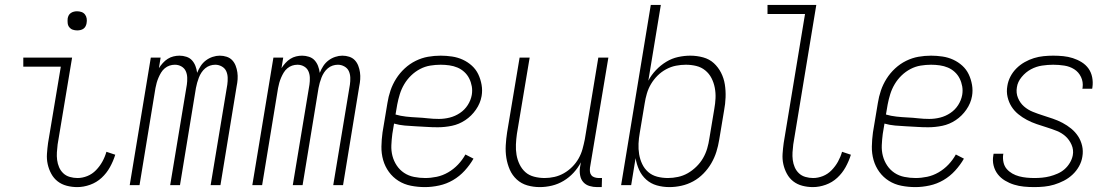

<svg xmlns="http://www.w3.org/2000/svg" viewBox="-20 -755 4540 783"><path d="M295 8Q273 8 252 2.5Q231 -3 215 -15.5Q199 -28 189 -46.5Q179 -65 174.5 -85.5Q170 -106 171.5 -128Q173 -150 176 -172L228 -483H75V-520H274L215 -166Q213 -150 212 -134Q211 -118 213 -102.5Q215 -87 221 -73Q227 -59 238 -48.5Q249 -38 264.5 -33.5Q280 -29 296 -29Q316 -29 336 -37Q356 -45 371.5 -61Q387 -77 397.5 -96Q408 -115 414 -136L450 -124Q442 -98 428.5 -73.5Q415 -49 394.5 -30Q374 -11 347.5 -1.5Q321 8 295 8ZM295 -631Q285 -631 276.5 -634Q268 -637 262.5 -644Q257 -651 256 -660.5Q255 -670 256 -680Q257 -686 260 -692Q263 -698 269 -702Q275 -706 281.5 -707.5Q288 -709 294 -709Q304 -709 312.5 -706Q321 -703 326.5 -696Q332 -689 333.5 -679.5Q335 -670 333 -660Q332 -654 329 -648Q326 -642 320.5 -638Q315 -634 308 -632.5Q301 -631 295 -631Z M509 0 595 -520H635L628 -477Q635 -488 644 -498Q653 -508 664 -515Q675 -522 687.5 -525Q700 -528 712 -528Q726 -528 740 -523.5Q754 -519 763 -509Q772 -499 777 -486Q782 -473 784 -458Q790 -473 798.5 -486Q807 -499 819.5 -508.5Q832 -518 847 -523Q862 -528 876 -528Q891 -528 904.5 -523.5Q918 -519 927 -509.5Q936 -500 941 -487Q946 -474 948 -460Q950 -446 949 -431.5Q948 -417 945 -403L879 0H839L907 -410Q909 -424 908.5 -438.5Q908 -453 902.5 -465Q897 -477 884.5 -484Q872 -491 858 -491Q847 -491 836.5 -487.5Q826 -484 817 -476.5Q808 -469 801.5 -459Q795 -449 791 -438.5Q787 -428 784 -417.5Q781 -407 779 -396L714 0H674L742 -410Q744 -424 743.5 -438.5Q743 -453 737.5 -465Q732 -477 720 -484Q708 -491 693 -491Q682 -491 671.5 -487.5Q661 -484 652 -476.5Q643 -469 637 -459Q631 -449 626.5 -438.5Q622 -428 619 -417.5Q616 -407 614 -396L549 0Z M1009 0 1095 -520H1135L1128 -477Q1135 -488 1144 -498Q1153 -508 1164 -515Q1175 -522 1187.5 -525Q1200 -528 1212 -528Q1226 -528 1240 -523.5Q1254 -519 1263 -509Q1272 -499 1277 -486Q1282 -473 1284 -458Q1290 -473 1298.5 -486Q1307 -499 1319.5 -508.5Q1332 -518 1347 -523Q1362 -528 1376 -528Q1391 -528 1404.5 -523.5Q1418 -519 1427 -509.5Q1436 -500 1441 -487Q1446 -474 1448 -460Q1450 -446 1449 -431.5Q1448 -417 1445 -403L1379 0H1339L1407 -410Q1409 -424 1408.5 -438.5Q1408 -453 1402.5 -465Q1397 -477 1384.5 -484Q1372 -491 1358 -491Q1347 -491 1336.5 -487.5Q1326 -484 1317 -476.5Q1308 -469 1301.5 -459Q1295 -449 1291 -438.5Q1287 -428 1284 -417.5Q1281 -407 1279 -396L1214 0H1174L1242 -410Q1244 -424 1243.5 -438.5Q1243 -453 1237.5 -465Q1232 -477 1220 -484Q1208 -491 1193 -491Q1182 -491 1171.5 -487.5Q1161 -484 1152 -476.5Q1143 -469 1137 -459Q1131 -449 1126.5 -438.5Q1122 -428 1119 -417.5Q1116 -407 1114 -396L1049 0Z M1713 8Q1684 8 1656 2.5Q1628 -3 1605 -17.5Q1582 -32 1566 -54Q1550 -76 1542.5 -102.5Q1535 -129 1535.5 -157.5Q1536 -186 1540 -215L1560 -335Q1564 -361 1572.5 -386Q1581 -411 1595.5 -434Q1610 -457 1630.5 -476Q1651 -495 1675.5 -507Q1700 -519 1725.5 -523.5Q1751 -528 1777 -528Q1800 -528 1823.5 -524.5Q1847 -521 1867.5 -511.5Q1888 -502 1904.5 -487Q1921 -472 1930.5 -452Q1940 -432 1944 -409Q1948 -386 1944 -363Q1939 -334 1921 -308Q1903 -282 1877.5 -265Q1852 -248 1823 -242Q1794 -236 1765 -236Q1742 -236 1719.5 -237.5Q1697 -239 1675 -240Q1653 -241 1630.5 -243Q1608 -245 1587 -251L1580 -209Q1577 -186 1576 -163Q1575 -140 1580.5 -119Q1586 -98 1598 -80Q1610 -62 1628 -50Q1646 -38 1668.5 -33.5Q1691 -29 1714 -29Q1737 -29 1761 -34Q1785 -39 1807.5 -52Q1830 -65 1848 -84Q1866 -103 1878 -125L1911 -108Q1896 -82 1875 -59Q1854 -36 1827.5 -20.5Q1801 -5 1771 1.5Q1741 8 1713 8ZM1770 -270Q1792 -270 1814 -275.5Q1836 -281 1855.5 -294Q1875 -307 1887.5 -326.5Q1900 -346 1904 -368Q1907 -386 1904 -403Q1901 -420 1893.5 -435Q1886 -450 1873.5 -461.5Q1861 -473 1845.5 -479.5Q1830 -486 1812.5 -488.5Q1795 -491 1777 -491Q1756 -491 1734.5 -487.5Q1713 -484 1693 -473.5Q1673 -463 1656.5 -447Q1640 -431 1628.5 -411.5Q1617 -392 1610.5 -371Q1604 -350 1600 -329L1593 -288Q1613 -282 1636 -279.5Q1659 -277 1681 -276Q1703 -275 1725 -272.5Q1747 -270 1770 -270Z M2181 8Q2155 8 2130.5 1Q2106 -6 2087.5 -23Q2069 -40 2059 -63Q2049 -86 2045 -111Q2041 -136 2042.5 -162.5Q2044 -189 2048 -215L2099 -520H2140L2088 -209Q2085 -188 2084 -166Q2083 -144 2086.5 -123.5Q2090 -103 2099 -84.5Q2108 -66 2122.5 -53Q2137 -40 2158 -34.5Q2179 -29 2201 -29Q2221 -29 2241 -33.5Q2261 -38 2279.5 -48.5Q2298 -59 2313.5 -74.5Q2329 -90 2339.5 -108.5Q2350 -127 2355.5 -147Q2361 -167 2365 -187L2420 -520H2461L2386 -71Q2385 -62 2386 -54Q2387 -46 2392 -40Q2397 -34 2405.5 -31.5Q2414 -29 2422 -29H2435L2434 8H2415Q2399 8 2384 3.5Q2369 -1 2359 -12Q2349 -23 2346 -39Q2343 -55 2345 -71L2349 -93Q2337 -70 2319 -50.5Q2301 -31 2278.5 -17.5Q2256 -4 2231 2Q2206 8 2181 8Z M2710 8Q2683 8 2658.5 1Q2634 -6 2615.5 -22.5Q2597 -39 2586.5 -62Q2576 -85 2572 -110L2554 0H2513L2634 -735H2675L2624 -426Q2636 -449 2655 -469Q2674 -489 2697 -503Q2720 -517 2745.5 -522.5Q2771 -528 2795 -528Q2822 -528 2847.5 -521Q2873 -514 2891 -497.5Q2909 -481 2920.5 -458.5Q2932 -436 2936 -410.5Q2940 -385 2939 -358Q2938 -331 2933 -305L2913 -185Q2909 -160 2901.5 -136Q2894 -112 2881 -89.5Q2868 -67 2849 -47.5Q2830 -28 2807 -15.5Q2784 -3 2759 2.5Q2734 8 2710 8ZM2704 -29Q2724 -29 2745 -33.5Q2766 -38 2784.5 -48.5Q2803 -59 2819.5 -75Q2836 -91 2847 -110Q2858 -129 2864 -149.5Q2870 -170 2873 -191L2893 -311Q2897 -333 2898 -354.5Q2899 -376 2895 -397Q2891 -418 2881.5 -436.5Q2872 -455 2856 -468Q2840 -481 2819.5 -486Q2799 -491 2777 -491Q2757 -491 2736.5 -487Q2716 -483 2696.5 -472.5Q2677 -462 2661.5 -446.5Q2646 -431 2635 -412.5Q2624 -394 2618 -373.5Q2612 -353 2609 -333L2589 -213Q2585 -191 2584 -169Q2583 -147 2586.5 -126Q2590 -105 2599 -86Q2608 -67 2623.5 -53.5Q2639 -40 2660 -34.5Q2681 -29 2704 -29Z M3295 8Q3273 8 3252 2.5Q3231 -3 3215 -15.5Q3199 -28 3189 -46.5Q3179 -65 3174.5 -85.5Q3170 -106 3171.5 -128Q3173 -150 3176 -172L3263 -698H3110V-735H3309L3215 -166Q3213 -150 3212 -134Q3211 -118 3213 -102.5Q3215 -87 3221 -73Q3227 -59 3238 -48.5Q3249 -38 3264.5 -33.5Q3280 -29 3296 -29Q3316 -29 3336 -37Q3356 -45 3371.5 -61Q3387 -77 3397.5 -96Q3408 -115 3414 -136L3450 -124Q3442 -98 3428.5 -73.5Q3415 -49 3394.5 -30Q3374 -11 3347.5 -1.5Q3321 8 3295 8Z M3713 8Q3684 8 3656 2.5Q3628 -3 3605 -17.5Q3582 -32 3566 -54Q3550 -76 3542.5 -102.5Q3535 -129 3535.5 -157.5Q3536 -186 3540 -215L3560 -335Q3564 -361 3572.5 -386Q3581 -411 3595.5 -434Q3610 -457 3630.5 -476Q3651 -495 3675.5 -507Q3700 -519 3725.5 -523.5Q3751 -528 3777 -528Q3800 -528 3823.5 -524.5Q3847 -521 3867.5 -511.5Q3888 -502 3904.5 -487Q3921 -472 3930.5 -452Q3940 -432 3944 -409Q3948 -386 3944 -363Q3939 -334 3921 -308Q3903 -282 3877.5 -265Q3852 -248 3823 -242Q3794 -236 3765 -236Q3742 -236 3719.5 -237.5Q3697 -239 3675 -240Q3653 -241 3630.5 -243Q3608 -245 3587 -251L3580 -209Q3577 -186 3576 -163Q3575 -140 3580.5 -119Q3586 -98 3598 -80Q3610 -62 3628 -50Q3646 -38 3668.5 -33.5Q3691 -29 3714 -29Q3737 -29 3761 -34Q3785 -39 3807.5 -52Q3830 -65 3848 -84Q3866 -103 3878 -125L3911 -108Q3896 -82 3875 -59Q3854 -36 3827.5 -20.5Q3801 -5 3771 1.5Q3741 8 3713 8ZM3770 -270Q3792 -270 3814 -275.5Q3836 -281 3855.5 -294Q3875 -307 3887.5 -326.5Q3900 -346 3904 -368Q3907 -386 3904 -403Q3901 -420 3893.5 -435Q3886 -450 3873.5 -461.5Q3861 -473 3845.5 -479.5Q3830 -486 3812.5 -488.5Q3795 -491 3777 -491Q3756 -491 3734.5 -487.5Q3713 -484 3693 -473.5Q3673 -463 3656.5 -447Q3640 -431 3628.5 -411.5Q3617 -392 3610.5 -371Q3604 -350 3600 -329L3593 -288Q3613 -282 3636 -279.5Q3659 -277 3681 -276Q3703 -275 3725 -272.5Q3747 -270 3770 -270Z M4198 8Q4176 8 4155.5 6Q4135 4 4115.5 -2Q4096 -8 4078.5 -18.5Q4061 -29 4049 -44.5Q4037 -60 4032 -80Q4027 -100 4031 -122L4032 -128H4072L4071 -124Q4069 -108 4072.5 -92.5Q4076 -77 4085.5 -66Q4095 -55 4108 -47.5Q4121 -40 4136 -36Q4151 -32 4167 -30.5Q4183 -29 4199 -29Q4214 -29 4230 -30.5Q4246 -32 4261.5 -36Q4277 -40 4293 -47Q4309 -54 4321.5 -65Q4334 -76 4343 -91Q4352 -106 4355 -122Q4359 -144 4350 -164.5Q4341 -185 4325.5 -199Q4310 -213 4290 -221Q4270 -229 4249 -235.5Q4228 -242 4207.5 -249Q4187 -256 4168 -266Q4149 -276 4132.5 -289.5Q4116 -303 4105 -320.5Q4094 -338 4089 -359.5Q4084 -381 4088 -404Q4091 -424 4100.5 -442.5Q4110 -461 4125 -476Q4140 -491 4158.5 -501.5Q4177 -512 4196.5 -518Q4216 -524 4236 -526Q4256 -528 4275 -528Q4296 -528 4316 -526Q4336 -524 4355 -518Q4374 -512 4391 -501.5Q4408 -491 4419 -475.5Q4430 -460 4434 -440Q4438 -420 4435 -399L4434 -393H4394L4395 -398Q4398 -421 4388.5 -441Q4379 -461 4361 -472.5Q4343 -484 4320.5 -487.5Q4298 -491 4275 -491Q4253 -491 4229.5 -487.5Q4206 -484 4184.5 -472.5Q4163 -461 4146.5 -441Q4130 -421 4127 -399Q4123 -376 4131.5 -355.5Q4140 -335 4156 -321Q4172 -307 4192 -299Q4212 -291 4232.5 -284.5Q4253 -278 4273.5 -271Q4294 -264 4313 -254Q4332 -244 4348.5 -230.5Q4365 -217 4376.5 -199.5Q4388 -182 4393 -160.5Q4398 -139 4394 -116Q4391 -96 4380.5 -77Q4370 -58 4354 -43Q4338 -28 4318.5 -18Q4299 -8 4279 -2Q4259 4 4238.5 6Q4218 8 4198 8Z"/></svg>

Font: Iosevka Curly Extralight
Style: Italic
Weight: 200
Italic angle: -9°
Monospace: yes
Designer: Belleve Invis
Foundry: Belleve Invis
Version: Version 22.1.2; ttfautohint (v1.8.4)